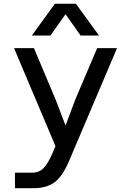

<svg xmlns="http://www.w3.org/2000/svg" viewBox="-20 -804 690 1014"><path d="M147.9 -616.2 270 -784.2H380.9L502.9 -616.2H405.8L326.2 -729L246.1 -616.2ZM273.9 -277.8 326.2 -141.1 377.9 -278.8 493.2 -549.8H598.1L342.8 50.8Q309.1 128.9 267.1 159.4Q225.1 189.9 157.2 189.9H59.1V107.9H149.9Q186.5 107.9 210 84Q233.4 60.1 257.8 3.9L272.9 -32.2L54.2 -549.8H159.2Z"/></svg>

Font: Azeret Mono
Style: Regular
Weight: 400
Designer: Martin Vácha
Foundry: Displaay
Version: Version 1.002